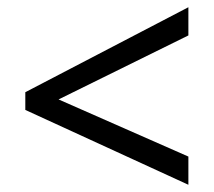

<svg xmlns="http://www.w3.org/2000/svg" viewBox="-20 -588 591 531"><path d="M50 -284V-333L501 -568V-490L142 -313L501 -155V-77Z"/></svg>

Font: Noto Sans Gurmukhi
Style: Regular
Weight: 400
Designer: Jelle Bosma - Monotype Design Team
Foundry: Monotype Imaging Inc.
Version: Version 2.003